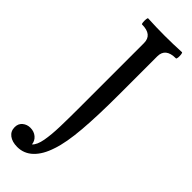

<svg xmlns="http://www.w3.org/2000/svg" viewBox="-331 -686 911 911"><g transform="rotate(45 124.5 -230.5)"><path d="M31 205Q-3 205 -23.5 189.5Q-44 174 -44 147Q-44 123 -27.5 109.5Q-11 96 11 96Q36 96 53 110.5Q70 125 72 147Q90 131 97.5 90Q105 49 106.5 -7.5Q108 -64 108 -125V-569Q108 -625 39 -625Q36 -625 35 -635.5Q34 -646 35 -656Q36 -666 39 -666Q97 -663 153 -663Q209 -663 266 -666Q269 -666 270.5 -656Q272 -646 271 -635.5Q270 -625 266 -625Q197 -625 197 -569V-308Q197 -172 189 -73.5Q181 25 161 83Q142 142 109 173.5Q76 205 31 205Z"/></g></svg>

Font: Junicode Two Beta Condensed Medium
Style: Regular
Weight: 500
Width: 3
Designer: Peter S. Baker
Foundry: Briery Creek Software
Version: Version 1.053; ttfautohint (v1.8.4)